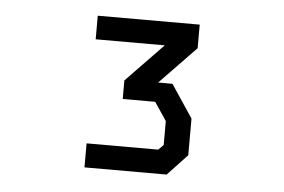

<svg xmlns="http://www.w3.org/2000/svg" viewBox="-36 -767 672 454"><g transform="rotate(5 300.0 -540.0)"><path d="M179 -720V-664H343L255 -573V-529H332L361 -486V-429L349 -417H179V-360H374L421 -410V-497L369 -575H335L421 -664V-720Z"/></g></svg>

Font: Kode Mono
Style: Bold
Weight: 700
Monospace: yes
Designer: Isa Ozler
Foundry: Kadena LLC
Version: Version 1.206;gftools[0.9.28]